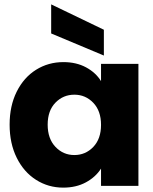

<svg xmlns="http://www.w3.org/2000/svg" viewBox="-20 -850 700 878"><path d="M270 -566Q329 -566 373.5 -542Q418 -518 442 -479V-558H613V0H442V-79Q417 -40 372.5 -16Q328 8 269 8Q201 8 145 -27.5Q89 -63 56.5 -128.5Q24 -194 24 -280Q24 -366 56.5 -431Q89 -496 145 -531Q201 -566 270 -566ZM320 -417Q269 -417 233.5 -380.5Q198 -344 198 -280Q198 -216 233.5 -178.5Q269 -141 320 -141Q371 -141 406.5 -178Q442 -215 442 -279Q442 -343 406.5 -380Q371 -417 320 -417ZM455 -714V-596L214 -697V-830Z"/></svg>

Font: Poppins A&M
Style: Bold-A&M
Weight: 700
Designer: Ninad Kale (Devanagari), Jonny Pinhorn (Latin)
Foundry: Indian Type Foundry
Version: 4.004